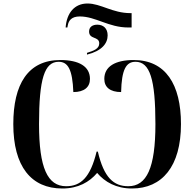

<svg xmlns="http://www.w3.org/2000/svg" viewBox="-20 -1067 1110 1097"><path d="M355 -910H365L367 -921C372 -950 389 -973 436 -973C526 -973 601 -910 712 -910H732V-992H725C623 -992 556 -1047 480 -1047C405 -1047 361 -992 355 -910ZM477 -765V-755C562 -776 595 -819 595 -865C595 -905 570 -926 536 -926C510 -926 489 -914 489 -887C489 -840 547 -861 547 -819C547 -788 515 -777 477 -765ZM336 10C427 10 491 -27 535 -79C579 -27 644 10 734 10C906 10 1014 -116 1014 -358C1014 -585 926 -724 744 -724C638 -724 576 -687 576 -616C576 -569 609 -541 672 -541C675 -669 700 -714 754 -714C836 -714 868 -616 868 -358C868 -107 818 -3 713 -3C630 -3 574 -51 539 -201H532C496 -51 440 -3 358 -3C252 -3 203 -107 203 -358C203 -616 234 -714 315 -714C369 -714 394 -669 399 -541C461 -541 494 -569 494 -616C494 -687 432 -724 325 -724C139 -724 56 -585 56 -358C56 -116 158 10 336 10Z"/></svg>

Font: Noto Serif Display SemiBold
Style: Regular
Weight: 600
Designer: Monotype Design Team
Foundry: Monotype Imaging Inc.
Version: Version 2.009